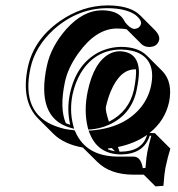

<svg xmlns="http://www.w3.org/2000/svg" viewBox="-20 -469 653 705"><path d="M424.3 87.9Q502.4 86.9 520 26.4Q473.6 58.6 413.1 70.8Q416.5 81.1 418.9 87.9Q422.4 87.9 424.3 87.9ZM377.9 80.1Q390.1 84.5 402.3 86.4L390.6 74.7Q382.8 75.7 376 76.2Q377.4 78.6 377.9 80.1ZM221.7 -16.6Q230 -13.2 237.8 -10.7Q224.6 -66.9 236.8 -125Q259.8 -232.4 340.3 -275.9Q379.9 -296.4 425.3 -296.9Q487.3 -296.4 519.5 -264.6L576.2 -208Q615.7 -167 600.6 -93.3Q585.4 -25.4 529.3 19L548.8 20L605.5 76.7Q596.2 106 587.4 147.5Q583.5 167 580.1 213.4L550.8 215.3L507.8 172.4H469.7Q383.8 171.9 337.4 125.5L284.2 72.8Q214.8 60.5 176.3 22.5L119.6 -34.2Q56.6 -98.6 82 -221.2Q103.5 -323.2 198.7 -390.6Q281.2 -448.7 375.5 -449.2Q447.3 -448.7 483.9 -421.9Q489.7 -417 493.7 -413.6L550.3 -356.9Q566.9 -338.9 564.5 -323.2Q559.1 -299.3 533.2 -296.9Q530.8 -296.4 528.3 -296.4Q509.8 -296.9 499.5 -307.1L445.3 -361.3Q432.1 -364.3 409.2 -364.3Q333 -364.3 267.6 -273.4Q229 -219.2 218.3 -167.5Q198.2 -71.8 221.7 -16.6ZM479.5 -214.4Q477.1 -214.4 476.1 -214.4Q420.9 -214.4 386.7 -133.8Q375.5 -106.9 368.7 -75.2Q366.7 -62.5 379.9 -22Q453.6 -59.1 471.7 -139.2Q481 -186.5 479.5 -214.4ZM313 6.3 304.2 6.8 302.2 -1Q287.1 -63 302.2 -134.3Q324.7 -240.7 382.3 -271.5Q400.4 -280.8 419.4 -280.8Q489.3 -278.8 490.2 -203.6Q489.7 -176.3 481.4 -136.7Q462.4 -48.3 379.9 -10.7Q347.7 3.4 313 6.3ZM424.3 98.1Q340.8 97.2 310.5 23.4L305.2 10.7L318.8 9.8Q437 -0.5 498 -75.7Q524.9 -109.9 534.2 -151.9Q554.2 -245.6 485.4 -275.9Q473.6 -280.8 461.4 -283.2Q444.8 -286.6 425.3 -287.1Q329.1 -287.1 276.4 -200.7Q255.9 -165.5 246.6 -123Q234.9 -66.4 247.6 -13.2L252 3.9L234.9 -1Q112.3 -38.6 151.9 -226.1Q167 -298.3 224.1 -362.8Q285.2 -430.2 352.5 -431.2Q408.7 -431.2 430.2 -402.3Q435.5 -395 439.5 -387.2Q457.5 -364.7 472.2 -362.8Q493.2 -363.8 498 -382.3Q499.5 -396.5 477.5 -414.1Q442.4 -438.5 375.5 -439Q266.1 -439 178.7 -361.8Q109.4 -299.3 91.8 -218.8Q56.2 -52.2 185.1 -5.4Q201.2 0.5 217.8 4.4Q232.9 7.3 248.5 8.8L254.4 9.8L256.8 15.1Q296.4 105.5 413.1 106H470.2Q496.6 106 503.9 146Q504.4 147.5 503.9 148.4L514.2 147.5Q517.6 104.5 521 88.9Q527.3 58.6 535.6 29.3H529.8Q507.8 97.2 424.3 98.1Z"/></svg>

Font: Linux Biolinum Shadow O
Style: Italic
Weight: 400
Italic angle: -12°
Designer: Philipp H. Poll
Foundry: Philipp H. Poll
Version: Version 0.6.2